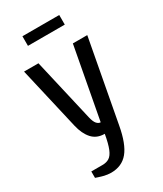

<svg xmlns="http://www.w3.org/2000/svg" viewBox="-218 -750 880 1039"><g transform="rotate(-30 222.5 -230.0)"><path d="M155 210Q133 210 108.5 203.5Q84 197 65 190V150H135Q160 150 177.5 139Q195 128 207.5 97.5Q220 67 230 10Q181 10 152 -22Q123 -54 110 -110L20 -500H110L200 -110Q207 -80 218 -67.5Q229 -55 242 -55L325 -500H415L320 10Q301 115 262 162.5Q223 210 155 210ZM108 -610V-670H338V-610Z"/></g></svg>

Font: Cuprum
Style: Regular
Weight: 400
Designer: Jovanny Lemonad
Foundry: Jovanny Lemonad
Version: Version 3.000